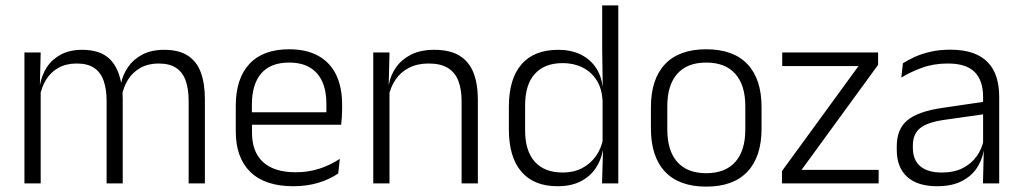

<svg xmlns="http://www.w3.org/2000/svg" viewBox="-20 -683 3804 715"><path d="M682.5 0V-307Q682.5 -350.5 671.8 -381.8Q661 -413 636.5 -429.8Q612 -446.5 570.5 -446.5Q532.5 -446.5 503.8 -430.8Q475 -415 457.5 -387.5Q440 -360 433.5 -325.5L422 -371H430.5Q437 -404.5 456.8 -433.2Q476.5 -462 510 -479.8Q543.5 -497.5 591.5 -497.5Q646 -497.5 679.5 -475.8Q713 -454 728 -412.8Q743 -371.5 743 -313.5V0ZM71 0V-487.5H131.5L128.5 -366.5L131.5 -363.5V0ZM377 0V-307Q377 -350 366.2 -381.5Q355.5 -413 331 -429.8Q306.5 -446.5 265.5 -446.5Q226.5 -446.5 197.8 -430.5Q169 -414.5 151.8 -386.5Q134.5 -358.5 128 -322.5L114.5 -367.5H129Q135.5 -403.5 154.5 -432.8Q173.5 -462 206.5 -479.8Q239.5 -497.5 286 -497.5Q353.5 -497.5 388.8 -463Q424 -428.5 433.5 -360.5Q435.5 -350 436.2 -338.8Q437 -327.5 437 -316V0Z M1072.5 10.5Q967 10.5 912.5 -42.5Q858 -95.5 858 -193.5V-288.5Q858 -390.5 908.8 -445Q959.5 -499.5 1056.5 -499.5Q1121.5 -499.5 1165.5 -475Q1209.5 -450.5 1231.8 -404.5Q1254 -358.5 1254 -294V-276.5Q1254 -262 1253 -247.5Q1252 -233 1250.5 -218.5H1194.5Q1195.5 -240.5 1195.5 -260.2Q1195.5 -280 1195.5 -296.5Q1195.5 -345.5 1179.8 -379.8Q1164 -414 1133.2 -432Q1102.5 -450 1056.5 -450Q988 -450 953 -409.8Q918 -369.5 918 -293.5V-246L918.5 -238V-187.5Q918.5 -154 928.2 -127Q938 -100 958.2 -80.8Q978.5 -61.5 1009.2 -51.5Q1040 -41.5 1081 -41.5Q1128.5 -41.5 1169.2 -54.8Q1210 -68 1245.5 -91.5L1239.5 -37Q1208.5 -15.5 1166 -2.5Q1123.5 10.5 1072.5 10.5ZM889.5 -218.5V-265H1237V-218.5Z M1699 0V-306Q1699 -349.5 1687.2 -381Q1675.5 -412.5 1648.5 -429.5Q1621.5 -446.5 1576 -446.5Q1534 -446.5 1503 -430.5Q1472 -414.5 1453 -386.5Q1434 -358.5 1427 -322.5L1414.5 -367.5H1428Q1434.5 -403.5 1455.2 -432.8Q1476 -462 1511.2 -479.8Q1546.5 -497.5 1597 -497.5Q1656 -497.5 1691.5 -475.5Q1727 -453.5 1743.2 -412.2Q1759.5 -371 1759.5 -312V0ZM1370 0V-487.5H1430.5L1427.5 -367L1430.5 -364V0Z M2056 10.5Q1968 10.5 1921.5 -43.8Q1875 -98 1875 -201V-285.5Q1875 -389 1921.8 -443.2Q1968.5 -497.5 2059 -497.5Q2105.5 -497.5 2140.8 -480.8Q2176 -464 2197.5 -433.2Q2219 -402.5 2224 -361H2244L2224 -305.5Q2222 -352.5 2202 -384Q2182 -415.5 2149.2 -431.8Q2116.5 -448 2075.5 -448Q2008 -448 1971.8 -408Q1935.5 -368 1935.5 -290.5V-197.5Q1935.5 -121 1971.5 -80.8Q2007.5 -40.5 2076 -40.5Q2116.5 -40.5 2147.5 -56.8Q2178.5 -73 2198.8 -101.2Q2219 -129.5 2226 -166L2242 -121H2224.5Q2218 -85 2197.2 -55Q2176.5 -25 2141.5 -7.2Q2106.5 10.5 2056 10.5ZM2222 0 2225.5 -122 2224 -142V-347.5L2224.5 -362L2222.5 -500.5V-663H2282.5V0Z M2610 12Q2509 12 2456.5 -43.8Q2404 -99.5 2404 -204.5V-284Q2404 -388.5 2456.5 -444Q2509 -499.5 2610 -499.5Q2711 -499.5 2763.5 -444Q2816 -388.5 2816 -284V-204.5Q2816 -99.5 2763.5 -43.8Q2711 12 2610 12ZM2610 -38Q2681 -38 2718.2 -80Q2755.5 -122 2755.5 -201V-287.5Q2755.5 -366 2718.2 -408Q2681 -450 2610 -450Q2539 -450 2502 -408Q2465 -366 2465 -287.5V-201Q2465 -122 2502 -80Q2539 -38 2610 -38Z M3252 -50.5V0H2892V-46L3177 -437H2893V-487.5H3250V-441.5L2965 -50.5Z M3640.5 0 3643.5 -121.5 3641 -131V-288.5V-321Q3641 -384 3609.2 -415.2Q3577.5 -446.5 3509.5 -446.5Q3456.5 -446.5 3413 -430.5Q3369.5 -414.5 3336.5 -394L3342.5 -447.5Q3360.5 -459 3386 -470.8Q3411.5 -482.5 3444.8 -490.2Q3478 -498 3518 -498Q3567 -498 3601.8 -486Q3636.5 -474 3658.5 -451Q3680.5 -428 3690.8 -395.5Q3701 -363 3701 -322.5V0ZM3469.5 10.5Q3397 10.5 3358.2 -24.5Q3319.5 -59.5 3319.5 -125V-138Q3319.5 -202.5 3359.2 -235.2Q3399 -268 3488 -281L3651 -305L3654 -259L3495.5 -236.5Q3433.5 -227.5 3406.5 -205.8Q3379.5 -184 3379.5 -141.5V-132.5Q3379.5 -87.5 3407 -64Q3434.5 -40.5 3487.5 -40.5Q3533 -40.5 3565.2 -57Q3597.5 -73.5 3617.2 -101.2Q3637 -129 3643.5 -163.5L3655.5 -120.5H3643Q3637 -86 3616.8 -56Q3596.5 -26 3560.2 -7.8Q3524 10.5 3469.5 10.5Z"/></svg>

Font: Anek Bangla Medium Light
Style: Regular
Weight: 300
Version: Version 1.003